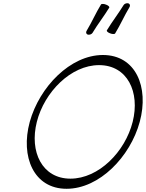

<svg xmlns="http://www.w3.org/2000/svg" viewBox="-20 -1158 907 1194"><path d="M696 -950C729 -1004 753 -1060 785 -1113C791 -1122 789 -1133 779 -1137C769 -1140 755 -1136 749 -1127C716 -1073 677 -1023 645 -970C641 -965 650 -956 664 -951C678 -945 693 -945 696 -950ZM555 -953C587 -1007 627 -1057 659 -1110C663 -1115 654 -1124 640 -1129C626 -1135 611 -1135 608 -1130C575 -1076 551 -1020 519 -967C513 -958 515 -947 525 -943C535 -940 549 -944 555 -953ZM849 -400C908 -617 824 -816 620 -816C417 -816 225 -617 165 -400C106 -183 190 16 394 16C598 16 790 -183 849 -400ZM209 -400C256 -586 421 -753 596 -753C772 -753 852 -586 805 -400C758 -214 594 -47 418 -47C242 -47 162 -214 209 -400Z"/></svg>

Font: Nupuram ExtraLight Oblique
Style: Regular
Weight: 200
Designer: Santhosh Thottingal (santhosh.thottingal@gmail.com)
Foundry: SMC
Version: Version 1.000